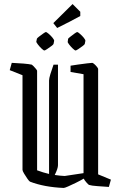

<svg xmlns="http://www.w3.org/2000/svg" viewBox="-20 -918 603 947"><path d="M91 -547 28 -572 38 -608Q66 -607 95.5 -604.5Q125 -602 137 -599Q139 -598 145.5 -591.5Q152 -585 157.5 -578Q163 -571 163 -569V-78Q192 -67 222 -60V-521Q222 -531 228.5 -552.5Q235 -574 244 -599H266V-103Q266 -87 250 -55Q275 -51 299 -50L392 -64V-552L328 -563V-594Q340 -596 364 -599.5Q388 -603 409.5 -605.5Q431 -608 435 -608Q438 -608 445 -602Q452 -596 458 -588.5Q464 -581 464 -578V-58L527 -32L517 4Q489 2 460 0Q431 -2 419 -6Q416 -7 406 -18.5Q396 -30 393 -37Q376 -27 354.5 -16.5Q333 -6 316 1.5Q299 9 294 9Q198 5 128 -22Q124 -24 115.5 -36Q107 -48 99 -61.5Q91 -75 91 -80ZM262 -780 243 -804 338 -898 376 -860V-839Q345 -822 320.5 -809.5Q296 -797 262 -780ZM316 -727Q317 -729 327 -737Q337 -745 347.5 -752.5Q358 -760 361 -760Q364 -760 374.5 -751Q385 -742 393.5 -731.5Q402 -721 401 -716L398 -701Q397 -698 387 -690.5Q377 -683 366.5 -676Q356 -669 353 -669Q349 -669 339 -678.5Q329 -688 321 -698.5Q313 -709 314 -712ZM162 -727Q162 -729 172 -737Q182 -745 193 -752.5Q204 -760 206 -760Q210 -760 220.5 -751Q231 -742 239.5 -731.5Q248 -721 247 -716L244 -701Q243 -698 233 -690.5Q223 -683 212.5 -676Q202 -669 199 -669Q195 -669 185 -678.5Q175 -688 167 -698.5Q159 -709 159 -712Z"/></svg>

Font: Grenze Gotisch Light
Style: Regular
Weight: 300
Designer: Renata Polastri
Foundry: Omnibus-Type
Version: Version 1.001